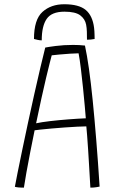

<svg xmlns="http://www.w3.org/2000/svg" viewBox="-20 -876 539 904"><path d="M92.5 7.5Q85.5 7.5 79.2 7.2Q73 7 67.5 6.5Q62 6 57.5 5.2Q53 4.5 50 3.5Q54 -18 63 -63.8Q72 -109.5 84.8 -170.2Q97.5 -231 112 -298.8Q126.5 -366.5 141.5 -433Q156.5 -499.5 169.8 -556.5Q183 -613.5 193 -652Q203.5 -654.5 242 -659.5Q280.5 -664.5 324 -664.5Q337 -664.5 352.5 -663.8Q368 -663 380 -661.5Q389.5 -617.5 398.8 -552.5Q408 -487.5 416.5 -403Q425 -318.5 433.2 -216.8Q441.5 -115 449 2.5Q442.5 4 435 5.2Q427.5 6.5 420.2 7Q413 7.5 405.5 7.5Q404.5 -7 403 -35.8Q401.5 -64.5 399.2 -100.8Q397 -137 394.8 -173Q392.5 -209 390.2 -238Q388 -267 386.5 -281Q370.5 -281 343 -279.5Q315.5 -278 283.5 -275.8Q251.5 -273.5 221.5 -270.8Q191.5 -268 170 -265.8Q148.5 -263.5 143 -262.5Q132.5 -211 122.2 -158.8Q112 -106.5 104.2 -62.8Q96.5 -19 92.5 7.5ZM150 -295.5Q175 -301 216 -305.8Q257 -310.5 302 -314Q347 -317.5 384 -319Q382.5 -339 379 -378Q375.5 -417 370.8 -463.2Q366 -509.5 360.8 -552.8Q355.5 -596 350 -625Q335.5 -625 309.2 -623.2Q283 -621.5 258.5 -619.2Q234 -617 223.5 -615.5Q220.5 -604.5 213.8 -578Q207 -551.5 197.2 -510.2Q187.5 -469 175.5 -415Q163.5 -361 150 -295.5ZM176.5 -686Q168 -686 157.5 -688.2Q147 -690.5 140 -692.5Q140 -784 180 -820Q220 -856 282.5 -856Q351.5 -856 383.8 -829Q416 -802 423 -745Q424 -737 424.5 -728.5Q425 -720 425.2 -711Q425.5 -702 425.5 -692.5Q415.5 -690.5 407.5 -689.8Q399.5 -689 389.5 -689Q389.5 -708 389 -726.2Q388.5 -744.5 385.5 -760Q380.5 -786.5 357.8 -803.8Q335 -821 283.5 -821Q223 -821 199.8 -787Q176.5 -753 176.5 -686Z"/></svg>

Font: Grandstander Thin Thin
Style: Regular
Weight: 250
Version: Version 1.200